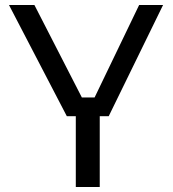

<svg xmlns="http://www.w3.org/2000/svg" viewBox="-20 -750 692 770"><path d="M416 -284H248L16 -730H118L314 -348L276 -359H394L354 -348L538 -730H634ZM380 0H284V-304H380Z"/></svg>

Font: Sora Variable
Style: Regular
Weight: 400
Designer: Jonathan Barnbrook, Julián Moncada
Foundry: Barnbrook Fonts
Version: Version 2.000